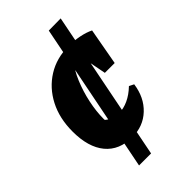

<svg xmlns="http://www.w3.org/2000/svg" viewBox="-232 -714 925 925"><g transform="rotate(-45 230.0 -252.0)"><path d="M222 132H140L292 -635L374 -636ZM214 13Q125 13 77 -45Q29 -103 29 -210Q29 -300 64.5 -368.5Q100 -437 162.5 -476Q225 -515 307 -515Q343 -515 378.5 -508Q414 -501 440 -488L388 -375Q308 -411 198 -411L274 -449Q245 -414 223.5 -362.5Q202 -311 190 -254.5Q178 -198 178 -148Q178 -137 180 -125.5Q182 -114 187 -105L166 -153Q181 -134 203 -124Q225 -114 250 -114Q281 -114 313.5 -129Q346 -144 376 -173L400 -161Q389 -82 338.5 -34.5Q288 13 214 13ZM339 -300 303 -488H440L406 -300Z"/></g></svg>

Font: Piazzolla Thin Black
Style: Italic
Weight: 900
Italic angle: -11.3°
Version: Version 2.005